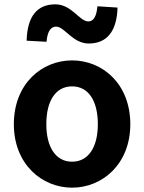

<svg xmlns="http://www.w3.org/2000/svg" viewBox="-20 -853 666 887"><path d="M390 -652C475 -652 520 -710 523 -818L430 -824C426 -777 412 -754 388 -754C347 -754 311 -833 236 -833C151 -833 106 -777 103 -665L195 -660C199 -707 214 -730 239 -730C279 -730 315 -652 390 -652ZM313 14C453 14 582 -95 582 -279C582 -466 453 -574 313 -574C173 -574 44 -466 44 -279C44 -95 173 14 313 14ZM313 -106C237 -106 194 -174 194 -279C194 -387 237 -454 313 -454C389 -454 432 -387 432 -279C432 -174 389 -106 313 -106Z"/></svg>

Font: Spoqa Han Sans Neo Bold
Style: Bold
Weight: 700
Designer: [Spoqa Han Sans Neo] Dong-huui Kim  Younghwa Kang  Yujin Lee  [Noto Sans] Ryoko NISHIZUKA  (kana & ideographs); Paul D. 
Foundry: Spoqa (http://www.spoqa-han-sans.com)
Version: Version 1.100;hotconv 1.0.109;makeotfexe 2.5.65596